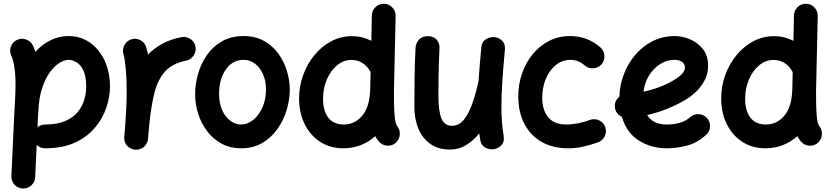

<svg xmlns="http://www.w3.org/2000/svg" viewBox="-20 -750 4524 1045"><path d="M103.5 275.9Q76.7 274.9 58.8 255.1Q41 235.4 42 208.5L57.6 -127.4Q60.5 -175.3 62.5 -216.8Q64.5 -258.3 64.5 -294.4Q64.5 -343.8 58.1 -384.8Q51.8 -425.8 42 -445.3Q30.3 -469.2 38.8 -494.9Q47.4 -520.5 71.3 -532.2Q95.2 -543.9 121.1 -535.4Q147 -526.9 158.7 -502.9Q166.5 -486.8 172.9 -468.3Q210 -508.8 255.6 -531.2Q301.3 -553.7 353 -553.7Q418.5 -553.7 469.2 -518.3Q520 -482.9 549.3 -420.4Q578.6 -357.9 578.6 -277.3Q578.6 -224.6 559.6 -166.5Q540.5 -108.4 498.8 -57.4Q457 -6.3 389.6 25.4Q322.3 57.1 225.1 57.1Q198.7 57.1 179.7 38.6L171.4 214.4Q170.4 241.2 150.4 259Q130.4 276.9 103.5 275.9ZM187 -119.6 184.1 -57.6Q202.1 -72.3 225.1 -72.3Q291 -72.3 334.7 -91.1Q378.4 -109.9 403.3 -140.6Q428.2 -171.4 438.7 -207.3Q449.2 -243.2 449.2 -277.3Q449.2 -334.5 433.8 -366.5Q418.5 -398.4 396 -411.4Q373.5 -424.3 353 -424.3Q332.5 -424.3 305.9 -408.9Q279.3 -393.6 253.7 -359.9Q228 -326.2 209.7 -272Q191.4 -217.8 188.5 -139.6Q188.5 -135.7 188 -131.8Q187.5 -124.5 187 -119.6Z M714.4 64.5Q705.6 63.5 697.3 60.5Q697.3 60.5 696.8 60.1Q696.3 60.1 695.8 59.6Q664.1 46.9 657.2 13.2Q655.3 3.4 656.2 -6.3Q656.2 -8.3 656.7 -10.3Q658.2 -27.8 659.7 -45.4Q661.1 -63 662.6 -80.6Q665.5 -122.1 667.5 -168.2Q669.4 -214.4 669.4 -259.8Q669.4 -321.3 664.6 -375.2Q659.7 -429.2 651.9 -455.6Q644.5 -481 657.5 -504.9Q670.4 -528.8 695.8 -536.1Q721.2 -543.9 744.9 -531Q768.6 -518.1 775.9 -492.7Q781.2 -474.6 785.6 -452.6Q817.9 -486.8 862.5 -511.5Q907.2 -536.1 967.8 -547.9Q993.7 -552.7 1016.4 -537.6Q1039.1 -522.5 1043.9 -496.6Q1048.8 -470.2 1033.7 -447.5Q1018.6 -424.8 992.7 -419.9Q918.5 -405.3 878.4 -360.8Q838.4 -316.4 820.1 -242.9Q801.8 -169.4 792 -68.4Q789.1 -28.8 785.6 6.3Q784.7 16.1 780.8 24.9Q767.1 56.6 733.9 63.5Q732.9 63.5 732.4 64Q732.4 64 731.9 64Q723.1 65.4 714.4 64.5Z M1305.7 -553.7Q1369.6 -553.7 1416.7 -527.3Q1463.9 -501 1495.1 -457.8Q1526.4 -414.6 1541.7 -363.3Q1557.1 -312 1557.1 -262.7Q1557.1 -208.5 1540.5 -152.3Q1523.9 -96.2 1490.7 -48.8Q1457.5 -1.5 1408 27.8Q1358.4 57.1 1292.5 57.1Q1231.9 57.1 1185.3 31.5Q1138.7 5.9 1106.7 -36.9Q1074.7 -79.6 1058.3 -131.8Q1042 -184.1 1042 -237.3Q1042 -291 1057.6 -346.7Q1073.2 -402.3 1105.5 -449.2Q1137.7 -496.1 1187.5 -524.9Q1237.3 -553.7 1305.7 -553.7ZM1305.7 -424.3Q1246.6 -424.3 1209.5 -372.3Q1172.4 -320.3 1172.4 -237.3Q1172.4 -187 1189.5 -149.9Q1206.5 -112.8 1233.9 -92.5Q1261.2 -72.3 1292.5 -72.3Q1327.1 -72.3 1358.2 -97.4Q1389.2 -122.6 1408.4 -165.8Q1427.7 -209 1427.7 -262.7Q1427.7 -309.6 1411.6 -345.9Q1395.5 -382.3 1367.9 -403.3Q1340.3 -424.3 1305.7 -424.3Z M1895 -553.2Q1951.2 -553.2 2001 -527.8L2003.9 -666Q2004.4 -692.9 2023.7 -711.4Q2043 -730 2069.8 -729.5Q2096.7 -729 2115.2 -709.5Q2133.8 -689.9 2133.3 -663.1L2124 -249Q2124 -174.3 2126.5 -136.5Q2128.9 -98.6 2133.1 -84Q2137.2 -69.3 2141.6 -63.5Q2158.7 -43 2155.8 -15.9Q2152.8 11.2 2132.8 28.3Q2112.3 45.4 2085.2 42.7Q2058.1 40 2041 19Q2030.3 5.9 2022.5 -8.8Q1947.8 57.1 1848.6 57.1Q1777.3 57.1 1723.1 22.2Q1668.9 -12.7 1638.4 -74Q1607.9 -135.3 1607.9 -214.4Q1607.9 -281.7 1630.4 -342.5Q1652.8 -403.3 1692.1 -450.9Q1731.4 -498.5 1783.7 -525.9Q1835.9 -553.2 1895 -553.2ZM1738.3 -211.9Q1738.3 -146 1767.3 -109.1Q1796.4 -72.3 1850.6 -72.3Q1909.2 -72.3 1949 -117.2Q1988.8 -162.1 1994.1 -249Q1994.1 -252 1994.6 -254.9L1997.1 -357.4Q1994.6 -360.8 1992.7 -364.7Q1977.5 -392.1 1951.4 -408Q1925.3 -423.8 1893.1 -423.8Q1849.6 -423.8 1814.5 -394.5Q1779.3 -365.2 1758.8 -317.1Q1738.3 -269 1738.3 -211.9Z M2728 -479Q2718.3 -374.5 2713.6 -301.5Q2709 -228.5 2709 -173.3Q2709 -127 2711.9 -88.1Q2714.8 -49.3 2721.2 -10.3Q2726.6 19.5 2711.2 37.6Q2695.8 55.7 2673.8 61Q2648.4 66.9 2623.5 54.7Q2598.6 42.5 2593.3 9.8Q2590.3 -7.3 2588.4 -23.9Q2556.6 15.1 2516.8 39.6Q2477.1 64 2429.2 64Q2365.2 64 2322 33.2Q2278.8 2.4 2257.1 -49.8Q2235.4 -102.1 2235.4 -165.5Q2235.4 -243.7 2236.3 -325.4Q2237.3 -407.2 2241.7 -489.7Q2242.7 -514.2 2260 -533.7Q2277.3 -553.2 2308.1 -553.2Q2339.8 -553.2 2356.4 -534.2Q2373 -515.1 2372.1 -489.7Q2370.1 -451.2 2368.9 -413.6Q2367.7 -376 2366.9 -331.8Q2366.2 -287.6 2366.2 -228.5Q2366.2 -147 2382.3 -106.2Q2398.4 -65.4 2440.4 -65.4Q2479 -65.4 2506.1 -100.3Q2533.2 -135.3 2552 -190.2Q2570.8 -245.1 2584 -305.7L2584.5 -308.1Q2586.9 -347.2 2590.8 -392.6Q2594.7 -438 2599.6 -491.2Q2602.1 -522.5 2624.5 -536.4Q2647 -550.3 2671.9 -547.9Q2695.3 -545.4 2713.1 -528.1Q2731 -510.7 2728 -479Z M3254.4 -400.4Q3237.3 -380.4 3210 -378.4Q3182.6 -376.5 3162.6 -393.6Q3127.4 -424.3 3085.9 -424.3Q3040.5 -424.3 3005.6 -396.2Q2970.7 -368.2 2950.9 -321.3Q2931.2 -274.4 2931.2 -216.8Q2931.2 -151.9 2963.4 -112.1Q2995.6 -72.3 3062.5 -72.3Q3092.8 -72.3 3128.9 -79.6Q3165 -86.9 3194.8 -98.6Q3220.2 -106 3244.1 -93.3Q3268.1 -80.6 3275.4 -54.7Q3282.7 -28.8 3269.8 -5.4Q3256.8 18.1 3231.4 25.9Q3188 41 3149.9 49.1Q3111.8 57.1 3072.8 57.1Q2986.8 57.1 2926 21.2Q2865.2 -14.6 2833 -78.1Q2800.8 -141.6 2800.8 -224.6Q2800.8 -291.5 2821.5 -350.8Q2842.3 -410.2 2879.9 -455.8Q2917.5 -501.5 2969 -527.6Q3020.5 -553.7 3082.5 -553.7Q3177.2 -553.7 3247.6 -492.2Q3267.6 -475.1 3269.5 -447.8Q3271.5 -420.4 3254.4 -400.4Z M3823.2 -16.1Q3774.9 28.3 3718.5 42.7Q3662.1 57.1 3608.4 57.1Q3524.9 57.1 3457.8 15.4Q3390.6 -26.4 3364.7 -113.8Q3348.6 -121.1 3338.1 -135.5Q3327.6 -149.9 3326.7 -168.5Q3324.2 -202.6 3351.1 -223.6Q3352.5 -284.2 3374.3 -342.8Q3396 -401.4 3435.5 -449Q3475.1 -496.6 3530.3 -525.1Q3585.4 -553.7 3653.8 -553.7Q3693.8 -553.7 3735.6 -536.1Q3777.3 -518.6 3805.7 -482.9Q3834 -447.3 3834 -393.1Q3834 -345.2 3812.7 -308.3Q3791.5 -271.5 3764.2 -246.8Q3736.8 -222.2 3718.8 -211.4Q3667.5 -180.7 3613.5 -158.7Q3559.6 -136.7 3502.4 -124Q3533.7 -72.3 3608.4 -72.3Q3691.9 -72.3 3736.3 -112.3Q3756.3 -129.9 3783.2 -128.7Q3810.1 -127.4 3828.1 -107.4Q3845.7 -87.9 3844.5 -60.8Q3843.3 -33.7 3823.2 -16.1ZM3650.4 -424.3Q3609.4 -424.3 3573.5 -401.6Q3537.6 -378.9 3512.9 -339.6Q3488.3 -300.3 3482.4 -251Q3575.2 -270.5 3647.5 -314Q3679.7 -333 3693.8 -349.9Q3708 -366.7 3708 -382.3Q3708 -401.9 3692.1 -413.1Q3676.3 -424.3 3650.4 -424.3Z M4192.4 -553.2Q4248.5 -553.2 4298.3 -527.8L4301.3 -666Q4301.8 -692.9 4321 -711.4Q4340.3 -730 4367.2 -729.5Q4394 -729 4412.6 -709.5Q4431.2 -689.9 4430.7 -663.1L4421.4 -249Q4421.4 -174.3 4423.8 -136.5Q4426.3 -98.6 4430.4 -84Q4434.6 -69.3 4439 -63.5Q4456.1 -43 4453.1 -15.9Q4450.2 11.2 4430.2 28.3Q4409.7 45.4 4382.6 42.7Q4355.5 40 4338.4 19Q4327.6 5.9 4319.8 -8.8Q4245.1 57.1 4146 57.1Q4074.7 57.1 4020.5 22.2Q3966.3 -12.7 3935.8 -74Q3905.3 -135.3 3905.3 -214.4Q3905.3 -281.7 3927.7 -342.5Q3950.2 -403.3 3989.5 -450.9Q4028.8 -498.5 4081.1 -525.9Q4133.3 -553.2 4192.4 -553.2ZM4035.6 -211.9Q4035.6 -146 4064.7 -109.1Q4093.8 -72.3 4147.9 -72.3Q4206.5 -72.3 4246.3 -117.2Q4286.1 -162.1 4291.5 -249Q4291.5 -252 4292 -254.9L4294.4 -357.4Q4292 -360.8 4290 -364.7Q4274.9 -392.1 4248.8 -408Q4222.7 -423.8 4190.4 -423.8Q4147 -423.8 4111.8 -394.5Q4076.7 -365.2 4056.2 -317.1Q4035.6 -269 4035.6 -211.9Z"/></svg>

Font: Mikhak Bold
Style: Regular
Weight: 700
Designer: Amin Abedi
Version: Version 3.3